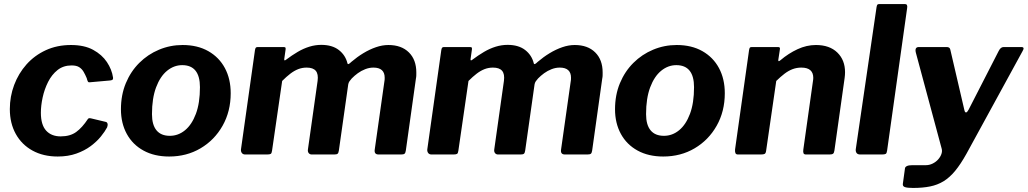

<svg xmlns="http://www.w3.org/2000/svg" viewBox="-20 -762 5069 947"><path d="M330.1 -540Q395.8 -540 439.4 -516.2Q483.1 -492.3 507.3 -455.9Q531.6 -419.4 537.5 -379.7Q538.4 -372.1 535.7 -369.3Q533.1 -366.4 523.3 -365.1L422 -356.1Q415.7 -355.1 412.9 -361Q410 -367 407.7 -376.7Q400.4 -394 392.2 -408.1Q383.9 -422.3 370.4 -430.8Q356.9 -439.3 333.1 -439.3Q292.5 -439.3 263.9 -416.6Q235.3 -393.9 217.1 -357.7Q199 -321.5 190.3 -281.2Q181.6 -240.9 181.6 -205.7Q181.6 -146.4 207.5 -117.8Q233.5 -89.3 279.3 -89.3Q325.6 -89.3 355.4 -110.7Q385.3 -132.2 413.9 -175.6Q417.8 -180.9 429.6 -178L501.2 -160.9Q507.5 -159.9 510.1 -152.8Q512.6 -145.8 508.5 -134.2Q497.9 -113.8 477.7 -88.9Q457.6 -64.1 427.5 -41.5Q397.3 -19 356.6 -4.5Q315.9 10 264.7 10Q193.6 10 140.3 -19.3Q87 -48.6 57.8 -101.4Q28.5 -154.3 28.5 -224.1Q28.5 -286 49.8 -342.9Q71.2 -399.8 110.7 -444.3Q150.3 -488.7 206 -514.4Q261.7 -540 330.1 -540Z M814.3 10Q741.4 10 687.9 -19.3Q634.3 -48.6 605.4 -101.4Q576.5 -154.3 576.5 -223.1Q576.5 -293.4 600.6 -351.6Q624.8 -409.8 667 -451.8Q709.2 -493.9 764.4 -516.9Q819.6 -540 880.7 -540Q954.3 -540 1007.5 -509.7Q1060.8 -479.4 1089.4 -425.9Q1117.9 -372.4 1117.9 -302.3Q1117.9 -212.6 1077.8 -141.7Q1037.7 -70.9 969 -30.4Q900.4 10 814.3 10ZM817.6 -92.1Q859.2 -92.1 892.7 -119.7Q926.3 -147.3 946.3 -200.8Q966.2 -254.2 966.2 -332.1Q966.2 -386 944.3 -413.4Q922.4 -440.7 878.7 -440.7Q838.1 -440.7 804.1 -413Q770.1 -385.2 749.9 -331.3Q729.6 -277.3 729.6 -199Q729.6 -146.1 752 -119.1Q774.3 -92.1 817.6 -92.1Z M1189.6 0Q1178.5 0 1173 -7.3Q1167.5 -14.6 1168.5 -25L1237.7 -515.6Q1239.4 -524.9 1242.3 -527.4Q1245.2 -530 1252.1 -530H1379.2Q1387.1 -530 1388.4 -525.9Q1389.7 -521.7 1388 -513.2L1382.1 -471.8Q1380.4 -459.3 1389.9 -466.8Q1420.3 -489.6 1448.4 -506.1Q1476.6 -522.7 1505.7 -531.7Q1534.8 -540.7 1564.6 -540.7Q1618.6 -540.7 1651.4 -515.2Q1684.2 -489.7 1693.9 -449.1Q1695.6 -444.4 1700.1 -446.5Q1704.6 -448.6 1713.1 -456.9Q1741.3 -481 1772.1 -499.7Q1802.9 -518.4 1834.4 -529.2Q1865.9 -540 1895.6 -540Q1960 -540 1996.7 -503.6Q2033.4 -467.3 2033.4 -404.7Q2033.4 -397.7 2033.3 -390.2Q2033.2 -382.6 2031.4 -374.2L1981.7 -19.7Q1980 -7.6 1975.3 -3.8Q1970.6 0 1957.8 0H1847.4Q1824.3 0 1828.4 -25L1875.4 -356.6Q1876.7 -362.5 1877.1 -368.5Q1877.4 -374.5 1877.4 -378.6Q1877.4 -403.4 1863.5 -416Q1849.5 -428.6 1822 -428.6Q1801.4 -428.6 1781.5 -420.8Q1761.5 -413 1744.9 -400.9Q1728.3 -388.8 1714.9 -375Q1708.4 -368 1703.6 -360.9Q1698.9 -353.8 1697.6 -345.7L1651.4 -19.7Q1649.7 -7.6 1645.2 -3.8Q1640.7 0 1628.2 0H1517.8Q1508.1 0 1502.6 -6.9Q1497.1 -13.8 1498.8 -25L1546.5 -363Q1551 -396.4 1537.7 -412.5Q1524.4 -428.6 1492.4 -428.6Q1470.6 -428.6 1450.9 -421Q1431.2 -413.3 1411.9 -398.5Q1392.6 -383.7 1371.7 -362.7L1321.8 -18.7Q1320.1 -6.1 1315.4 -3.1Q1310.7 0 1296.4 0H1189.6Z M2108.6 0Q2097.5 0 2092 -7.3Q2086.5 -14.6 2087.5 -25L2156.7 -515.6Q2158.4 -524.9 2161.3 -527.4Q2164.2 -530 2171.1 -530H2298.2Q2306.1 -530 2307.4 -525.9Q2308.7 -521.7 2307 -513.2L2301.1 -471.8Q2299.4 -459.3 2308.9 -466.8Q2339.3 -489.6 2367.4 -506.1Q2395.6 -522.7 2424.7 -531.7Q2453.8 -540.7 2483.6 -540.7Q2537.6 -540.7 2570.4 -515.2Q2603.2 -489.7 2612.9 -449.1Q2614.6 -444.4 2619.1 -446.5Q2623.6 -448.6 2632.1 -456.9Q2660.3 -481 2691.1 -499.7Q2721.9 -518.4 2753.4 -529.2Q2784.9 -540 2814.6 -540Q2879 -540 2915.7 -503.6Q2952.4 -467.3 2952.4 -404.7Q2952.4 -397.7 2952.3 -390.2Q2952.2 -382.6 2950.4 -374.2L2900.7 -19.7Q2899 -7.6 2894.3 -3.8Q2889.6 0 2876.8 0H2766.4Q2743.3 0 2747.4 -25L2794.4 -356.6Q2795.7 -362.5 2796.1 -368.5Q2796.4 -374.5 2796.4 -378.6Q2796.4 -403.4 2782.5 -416Q2768.5 -428.6 2741 -428.6Q2720.4 -428.6 2700.5 -420.8Q2680.5 -413 2663.9 -400.9Q2647.3 -388.8 2633.9 -375Q2627.4 -368 2622.6 -360.9Q2617.9 -353.8 2616.6 -345.7L2570.4 -19.7Q2568.7 -7.6 2564.2 -3.8Q2559.7 0 2547.2 0H2436.8Q2427.1 0 2421.6 -6.9Q2416.1 -13.8 2417.8 -25L2465.5 -363Q2470 -396.4 2456.7 -412.5Q2443.4 -428.6 2411.4 -428.6Q2389.6 -428.6 2369.9 -421Q2350.2 -413.3 2330.9 -398.5Q2311.6 -383.7 2290.7 -362.7L2240.8 -18.7Q2239.1 -6.1 2234.4 -3.1Q2229.7 0 2215.4 0H2108.6Z M3251.3 10Q3178.4 10 3124.9 -19.3Q3071.3 -48.6 3042.4 -101.4Q3013.5 -154.3 3013.5 -223.1Q3013.5 -293.4 3037.6 -351.6Q3061.8 -409.8 3104 -451.8Q3146.2 -493.9 3201.4 -516.9Q3256.6 -540 3317.7 -540Q3391.3 -540 3444.5 -509.7Q3497.8 -479.4 3526.4 -425.9Q3554.9 -372.4 3554.9 -302.3Q3554.9 -212.6 3514.8 -141.7Q3474.7 -70.9 3406 -30.4Q3337.4 10 3251.3 10ZM3254.6 -92.1Q3296.2 -92.1 3329.7 -119.7Q3363.3 -147.3 3383.3 -200.8Q3403.2 -254.2 3403.2 -332.1Q3403.2 -386 3381.3 -413.4Q3359.4 -440.7 3315.7 -440.7Q3275.1 -440.7 3241.1 -413Q3207.1 -385.2 3186.9 -331.3Q3166.6 -277.3 3166.6 -199Q3166.6 -146.1 3189 -119.1Q3211.3 -92.1 3254.6 -92.1Z M3620.2 0Q3609.8 0 3607.2 -7.3Q3604.5 -14.6 3605.5 -25L3674.7 -515.6Q3676.4 -524.9 3678.9 -527.4Q3681.5 -530 3689.1 -530H3817Q3822.7 -530 3825.4 -527.6Q3828.1 -525.3 3826.4 -516.7L3818.8 -466.8Q3817.8 -454.7 3829.4 -465Q3869.5 -498.9 3913.9 -519.4Q3958.3 -540 4004.4 -540Q4071.7 -540 4109.9 -502.9Q4148 -465.9 4148 -405.9Q4148 -399.2 4147.5 -392.3Q4147 -385.5 4146 -377.7L4095.6 -19.7Q4093.9 -7.6 4088.8 -3.8Q4083.7 0 4070.9 0H3955.6Q3945.1 0 3942.9 -6.9Q3940.6 -13.8 3942.3 -25L3989.3 -358.8Q3990.3 -364.6 3990.8 -369.6Q3991.3 -374.6 3991.3 -378.1Q3991.3 -403.1 3976.6 -415.9Q3962 -428.6 3932.3 -428.6Q3909.9 -428.6 3889.4 -421Q3869 -413.3 3849.6 -398.5Q3830.2 -383.7 3808.7 -362.7L3758.8 -18.7Q3757.1 -6.1 3751.7 -3.1Q3746.3 0 3732 0H3620.2Z M4355.5 -19.6Q4353.8 -6.1 4348.7 -3.1Q4343.7 0 4329.3 0H4223.2Q4210.5 0 4205.1 -7.1Q4199.8 -14.3 4200.8 -25.3L4303.5 -727.3Q4305.2 -736.9 4307.8 -739.4Q4310.4 -742 4318.2 -742H4443.5Q4457.4 -742 4454.4 -723.2Z M4483.4 165Q4455.4 165 4443.4 160.9Q4431.4 156.9 4433.1 144.6L4443.7 67.6Q4444.7 61.3 4453.3 57Q4462 52.8 4478.5 52.8H4545.2Q4564.2 52.8 4580.3 44.7Q4596.4 36.7 4607.5 24.1Q4618.6 11.5 4623.4 -2.6Q4628.2 -16.7 4624.6 -28.9L4497.3 -502Q4490.3 -530 4512 -530H4649.3Q4664.7 -530 4667.2 -517.3L4736.7 -218.7Q4739.4 -206.8 4745 -207.4Q4750.5 -207.9 4757.3 -220.7L4905.5 -509.9Q4911 -521 4917.1 -525.5Q4923.1 -530 4930.7 -530H5017.4Q5035.7 -530 5024 -510.6L4747 -3.8Q4718.4 47.6 4691.2 80.6Q4664 113.6 4633.9 132Q4603.9 150.3 4567.4 157.6Q4531 165 4483.4 165Z"/></svg>

Font: Libre Franklin Thin
Style: Italic
Weight: 100
Italic angle: -8°
Designer: Pablo Impallari, Rodrigo Fuenzalida, Nhung Nguyen
Foundry: Impallari Type
Version: Version 3.000